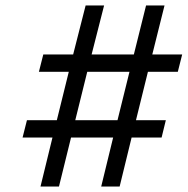

<svg xmlns="http://www.w3.org/2000/svg" viewBox="-20 -686 690 706"><path d="M412.1 -244.1 456.1 -421.9H300.8L256.8 -244.1ZM574.2 -180.2H463.9L419.9 0H352.1L396 -180.2H241.2L196.8 0H128.9L172.9 -180.2H63L79.1 -244.1H189L232.9 -421.9H123L139.2 -485.8H249L294.9 -666H362.8L316.9 -485.8H472.2L517.1 -666H585L540 -485.8H649.9L633.8 -421.9H523.9L480 -244.1H589.8Z"/></svg>

Font: TitilliumWeb-Italic
Style: Italic
Weight: 400
Italic angle: -13°
Version: Version 1.001;PS 57.000;hotconv 1.0.70;makeotf.lib2.5.55311